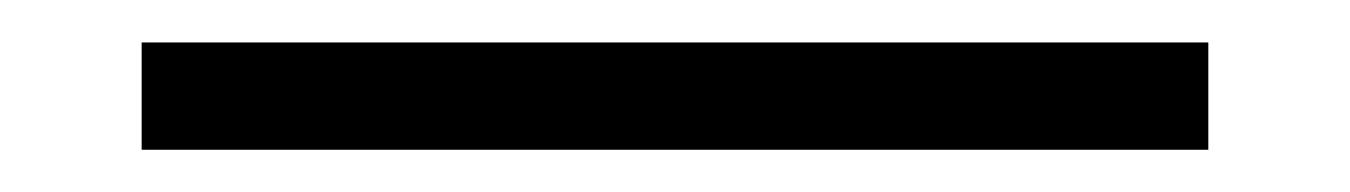

<svg xmlns="http://www.w3.org/2000/svg" viewBox="-20 46 633 90"><path d="M46.4 116.2V65.9H546.4V116.2Z"/></svg>

Font: Alte DIN 1451 Mittelschrift
Style: Regular
Weight: 400
Designer: Peter Wiegel
Foundry: Peter Wiegel
Version: Version 1.002 September 20, 2019